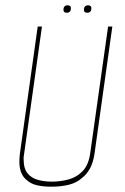

<svg xmlns="http://www.w3.org/2000/svg" viewBox="-20 -691 469 723"><path d="M173 12Q144 12 121 7Q98 2 83 -11Q69 -21 61 -38.5Q53 -56 53 -82Q53 -90 53.5 -97.5Q54 -105 55 -113L122 -591H138L70 -106Q70 -103 69 -101Q69 -95 69 -91Q69 -56 84 -38Q99 -20 123.5 -13.5Q148 -7 175 -7Q206 -7 237 -15Q268 -23 291 -46.5Q314 -70 320 -116L387 -591H403L336 -113Q331 -79 319 -57Q307 -35 289 -21Q268 -2 238 5Q208 12 173 12ZM308 -643Q296 -643 296 -654Q296 -671 312 -671Q324 -671 324 -660Q324 -643 308 -643ZM231 -643Q219 -643 219 -654Q219 -671 235 -671Q247 -671 247 -660Q247 -643 231 -643Z"/></svg>

Font: Alumni Sans Pinstripe
Style: Italic
Weight: 400
Italic angle: -8°
Designer: Robert E. Leuschke
Foundry: Robert E. Leuschke
Version: Version 1.010; ttfautohint (v1.8.4.7-5d5b)